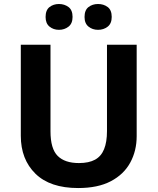

<svg xmlns="http://www.w3.org/2000/svg" viewBox="-20 -940 796 970"><path d="M670.5 -252Q670.5 -178 638 -118.5Q605.6 -59 540.1 -24.5Q474.7 10 374.8 10Q232.9 10 159 -62.5Q85.1 -135 85.1 -254V-714H235.1V-276.6Q235.1 -188.6 271.3 -152.4Q307.4 -116.2 378.8 -116.2Q429 -116.2 460.2 -133.3Q491.4 -150.4 505.9 -186.5Q520.5 -222.6 520.5 -277.6V-714H670.5ZM210.3 -854.1Q210.3 -889 230.2 -904.4Q250.1 -919.8 277.8 -919.8Q305.6 -919.8 326.1 -904.5Q346.6 -889.2 346.6 -854.5Q346.6 -821.2 326.1 -805.3Q305.6 -789.3 277.8 -789.3Q250.1 -789.3 230.2 -805.5Q210.3 -821.7 210.3 -854.1ZM407.1 -854.1Q407.1 -889 427.2 -904.4Q447.2 -919.8 475.4 -919.8Q503.6 -919.8 524 -904.5Q544.4 -889.2 544.4 -854.5Q544.4 -821.2 524 -805.3Q503.6 -789.3 475.4 -789.3Q447.2 -789.3 427.2 -805.5Q407.1 -821.7 407.1 -854.1Z"/></svg>

Font: Noto Sans Hebrew
Style: Regular
Weight: 400
Designer: Monotype Design Team
Foundry: Monotype Imaging Inc.
Version: Version 2.003;January 10, 2023;FontCreator 14.0.0.2877 64-bi